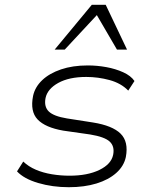

<svg xmlns="http://www.w3.org/2000/svg" viewBox="-20 -773 643 801"><path d="M267 8Q199 8 139.5 -9.5Q80 -27 51 -58L77 -99Q99 -78 129.5 -65Q160 -52 196.5 -46Q233 -40 270 -40Q345 -40 394.5 -64Q444 -88 452 -127Q459 -162 438 -182Q417 -202 356 -212L244 -228Q169 -241 137 -274.5Q105 -308 118 -373Q126 -410 156 -438.5Q186 -467 234.5 -483.5Q283 -500 346 -500Q385 -500 423.5 -493Q462 -486 494 -471.5Q526 -457 541 -435L515 -395Q485 -426 437 -439Q389 -452 340 -452Q268 -452 223 -427Q178 -402 170 -364Q163 -328 183.5 -308Q204 -288 259 -279L368 -262Q449 -249 483 -215.5Q517 -182 505 -118Q497 -80 465 -51.5Q433 -23 382.5 -7.5Q332 8 267 8ZM208 -566 363 -753H421L510 -566H468L384 -710L250 -566Z"/></svg>

Font: Nunito Sans 7pt SemiExpanded ExtraLight
Style: Italic
Weight: 250
Width: 6
Italic angle: -9°
Designer: Vernon Adams
Foundry: Vernon Adams
Version: Version 3.101;gftools[0.9.27]